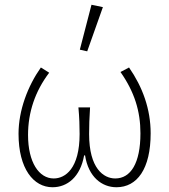

<svg xmlns="http://www.w3.org/2000/svg" viewBox="-20 -776 712 808"><path d="M201 12C263 12 318 -31 334 -122H338C352 -31 409 12 470 12C557 12 614 -65 614 -215C614 -317 580 -410 523 -492L487 -473C546 -389 571 -308 571 -215C571 -89 530 -25 465 -25C416 -25 355 -67 355 -212C355 -244 356 -281 359 -324H310C314 -281 315 -244 315 -212C315 -67 255 -25 206 -25C144 -25 98 -93 98 -208C98 -304 128 -392 187 -470L152 -492C97 -414 58 -312 58 -213C58 -66 121 12 201 12ZM347 -560 413 -746 365 -756 316 -567Z"/></svg>

Font: Source Sans Pro Light
Style: Regular
Weight: 300
Designer: Paul D. Hunt
Foundry: Adobe Systems Incorporated
Version: Version 3.006;hotconv 1.0.111;makeotfexe 2.5.65597